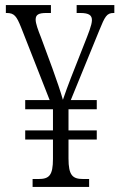

<svg xmlns="http://www.w3.org/2000/svg" viewBox="-20 -734 473 754"><path d="M108 0H330V-31H307C265 -31 249 -45 249 -112V-186H360V-222H249V-305H360V-341H258L370 -615C392 -669 399 -683 426 -683H429V-714H281V-683H295C331 -683 341 -673 341 -655C341 -636 327 -602 310 -559L258 -427C247 -399 236 -368 227 -342C219 -371 202 -421 186 -465L141 -587C129 -617 120 -642 120 -657C120 -676 131 -683 162 -683H180V-714H3V-683H6C36 -683 45 -671 63 -626L175 -341H79V-305H188V-222H79V-186H188V-110C188 -45 173 -31 131 -31H108Z"/></svg>

Font: Noto Serif Georgian ExtraCondensed Light
Style: Regular
Weight: 300
Width: 2
Designer: Monotype Design Team, Akaki Razmadze
Foundry: Google LLC
Version: Version 2.003